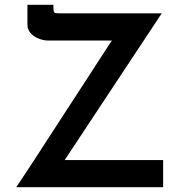

<svg xmlns="http://www.w3.org/2000/svg" viewBox="-20 -785 757 805"><path d="M48 0Q54 -9 74 -39Q94 -69 123.5 -114Q153 -159 188 -213.5Q223 -268 260 -324.5Q297 -381 332 -435Q367 -489 396 -534Q425 -579 445 -609Q465 -639 472 -647L486 -615H183Q163 -615 142.5 -623Q122 -631 108.5 -646Q95 -661 95 -681V-765H204V-752Q204 -732 211 -730.5Q218 -729 235 -729H658L242 -100L235 -114H664V0Z"/></svg>

Font: Reem Kufi Fun Medium
Style: Regular
Weight: 500
Designer: Khaled Hosny
Version: Version 1.005